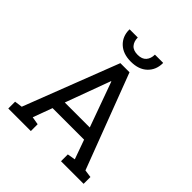

<svg xmlns="http://www.w3.org/2000/svg" viewBox="-239 -1066 1226 1226"><g transform="rotate(45 374.5 -452.5)"><path d="M34.2 0V-61.5L86.9 -68.8L335.4 -710.9H418L662.1 -68.8L714.4 -61.5V0H510.3V-61.5L564 -70.8L517.1 -201.7H232.4L184.1 -70.8L237.8 -61.5V0ZM262.2 -282.2H487.8L383.3 -571.3L377.4 -587.4H374.5L368.7 -571.3ZM376 -764.6Q305.2 -764.6 264.6 -803Q224.1 -841.3 224.1 -902.3L225.1 -905.3H298.3Q298.3 -870.1 317.1 -848.1Q335.9 -826.2 376 -826.2Q415 -826.2 434.1 -848.1Q453.1 -870.1 453.1 -905.3H526.9L527.8 -902.3Q527.3 -841.3 487.1 -803Q446.8 -764.6 376 -764.6Z"/></g></svg>

Font: Roboto Slab
Style: Regular
Weight: 400
Designer: Google
Version: Version 2.000; ttfautohint (v1.8.1.43-b0c9)